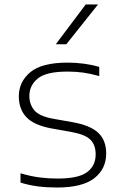

<svg xmlns="http://www.w3.org/2000/svg" viewBox="-20 -828 540 857"><path d="M234.5 9Q189.5 9 149.8 4Q110 -1 71.5 -13V-54.5Q118 -41 156.8 -36Q195.5 -31 237 -31Q330 -31 368.5 -59.5Q407 -88 407 -139Q407 -181 383.5 -204.5Q360 -228 296 -239.5L211 -254.5Q131.5 -269 97.8 -305Q64 -341 64 -398Q64 -462.5 115 -505.5Q166 -548.5 282 -548.5Q355 -548.5 423 -529.5V-488.5Q383.5 -499.5 350.8 -504Q318 -508.5 282 -508.5Q186 -508.5 148.5 -477.5Q111 -446.5 111 -399.5Q111 -363.5 132.5 -336.5Q154 -309.5 217 -298L302 -283Q382.5 -269 418.2 -235.5Q454 -202 454 -143Q454 -74 400.8 -32.5Q347.5 9 234.5 9ZM229 -630.5 362.5 -808H417.5L276 -630.5Z"/></svg>

Font: Encode Sans Exp XLt
Style: Regular
Weight: 200
Width: 7
Designer: Multiple Designers
Foundry: Impallari Type
Version: Version 3.002; ttfautohint (v1.8.3) -l 8 -r 50 -G 200 -x 14 